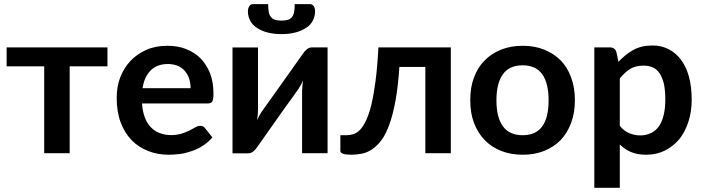

<svg xmlns="http://www.w3.org/2000/svg" viewBox="-20 -743 3408 931"><path d="M501 -513.2V-421.4H317.9V0H194.3V-421.4H12.2V-513.2Z M671.4 -315.4H904.3Q904.3 -337.9 897.5 -360.8Q891.6 -380.4 877 -397.9Q864.3 -413.6 843.3 -423.3Q820.8 -432.6 794.9 -432.6Q741.7 -432.6 710.9 -401.9Q679.2 -370.1 671.4 -315.4ZM986.3 -241.2H668.5Q671.4 -202.1 682.6 -172.9Q692.9 -145 711.9 -125.5Q730.5 -106.4 754.9 -97.7Q780.3 -87.9 809.1 -87.9Q836.9 -87.9 861.3 -95.2Q878.4 -100.6 899.4 -110.4Q905.3 -113.3 915 -118.9Q924.8 -124.5 927.7 -126Q939.9 -132.8 951.2 -132.8Q966.8 -132.8 974.1 -121.6L1009.8 -76.7Q989.3 -52.7 963.9 -36.6Q939.5 -20.5 910.6 -10.7Q878.4 0.5 854 3.4Q822.8 7.3 798.3 7.3Q743.7 7.3 698.7 -10.7Q650.9 -29.3 618.7 -63Q585 -97.2 565.4 -148.9Q545.9 -199.7 545.9 -267.6Q545.9 -323.2 562.5 -366.7Q580.6 -413.6 611.8 -446.8Q643.1 -480.5 689 -501Q733.4 -521 792 -521Q842.3 -521 881.8 -505.4Q923.8 -488.8 952.1 -460.4Q980.5 -431.6 998.5 -387.7Q1015.1 -345.2 1015.1 -288.6Q1015.1 -260.7 1009.3 -251Q1003.4 -241.2 986.3 -241.2Z M1493.2 -513.2H1568.4V0H1444.8V-299.3Q1444.8 -311.5 1446.3 -325.2Q1447.3 -338.9 1449.2 -352.5Q1441.4 -333 1427.2 -312Q1426.8 -311.5 1417.5 -298.3Q1397.9 -271 1394.5 -265.6Q1390.6 -260.3 1361.8 -220.7Q1356.9 -213.9 1344.5 -196.3Q1332 -178.7 1325.2 -168.9Q1251 -63.5 1227.1 -29.8Q1220.2 -19 1209 -9.3Q1197.8 0.5 1183.1 0.5H1107.4V-512.7H1231V-212.9Q1231 -205.6 1230 -188Q1228 -169.4 1226.6 -160.2Q1236.8 -183.6 1248.5 -200.7L1249.5 -202.1Q1250.5 -203.6 1252.9 -207Q1255.4 -210.4 1257.8 -213.9Q1258.8 -215.3 1267.3 -227.1Q1275.9 -238.8 1281.2 -246.6Q1285.2 -252.4 1313.5 -292Q1320.3 -301.3 1332.5 -318.6Q1344.7 -335.9 1350.1 -343.3Q1418.5 -440.9 1448.7 -482.4Q1455.1 -492.7 1467.3 -503.4Q1478.5 -513.2 1493.2 -513.2ZM1376 -647Q1388.2 -650.4 1396 -660.6Q1403.3 -669.4 1406.2 -685.1Q1409.2 -701.2 1409.2 -723.1H1482.4Q1495.1 -723.1 1502 -712.4Q1507.8 -701.2 1507.8 -688.5Q1507.8 -663.6 1496.6 -642.6Q1485.8 -621.6 1463.4 -607.4Q1439 -591.8 1412.1 -585.4Q1382.8 -577.6 1344.7 -577.6Q1307.1 -577.6 1277.8 -585.4Q1251 -591.8 1226.6 -607.4Q1204.1 -621.6 1193.4 -642.6Q1182.1 -663.6 1182.1 -688.5Q1182.1 -701.7 1188.5 -712.4Q1194.8 -723.1 1207.5 -723.1H1280.3Q1280.3 -701.2 1283.2 -685.1Q1285.6 -670.4 1293.9 -660.6Q1301.8 -650.4 1314 -647Q1326.7 -643.1 1344.7 -643.1Q1362.8 -643.1 1376 -647Z M2166 -513.2V0H2042.5V-418.5H1916.5Q1910.6 -326.2 1897.9 -255.9Q1885.3 -186.5 1868.2 -140.1Q1850.1 -90.3 1830.1 -64Q1808.6 -35.2 1784.2 -19Q1760.3 -2.9 1734.9 2Q1708 7.3 1683.6 7.3Q1655.3 7.3 1643.6 2.4Q1630.4 -2.4 1630.4 -10.7V-87.4H1659.7Q1676.8 -87.4 1692.9 -92.3Q1710 -97.7 1725.1 -112.8Q1740.2 -127.9 1754.4 -157.7Q1769 -188 1780.3 -233.4Q1793 -288.1 1800.8 -349.1Q1810.1 -419.9 1814.9 -513.2Z M2514.6 -521Q2572.3 -521 2618.7 -502.4Q2666 -482.9 2698.7 -450.2Q2731 -417.5 2749.5 -367.2Q2767.6 -318.8 2767.6 -257.3Q2767.6 -195.8 2749.5 -147.5Q2731 -97.7 2698.7 -64Q2666.5 -30.8 2618.7 -11.2Q2572.3 7.3 2514.6 7.3Q2456.5 7.3 2410.2 -11.2Q2362.3 -30.3 2330.1 -64Q2296.9 -98.1 2278.3 -147.5Q2260.3 -193.8 2260.3 -257.3Q2260.3 -320.8 2278.3 -367.2Q2296.9 -417 2330.1 -450.2Q2362.8 -483.4 2410.2 -502.4Q2456.5 -521 2514.6 -521ZM2514.6 -87.4Q2578.1 -87.4 2609.4 -130.4Q2640.1 -172.9 2640.1 -256.3Q2640.1 -339.8 2609.4 -382.8Q2578.6 -426.3 2514.6 -426.3Q2449.2 -426.3 2418.5 -382.8Q2387.2 -339.4 2387.2 -256.3Q2387.2 -172.9 2418.5 -130.9Q2449.2 -87.4 2514.6 -87.4Z M2985.4 -362.8V-132.8Q3006.3 -107.4 3031.2 -97.2Q3057.1 -86.4 3085 -86.4Q3111.3 -86.4 3135.3 -97.2Q3158.2 -107.4 3173.8 -128.9Q3189.5 -150.4 3197.8 -183.6Q3206.1 -216.8 3206.1 -260.7Q3206.1 -304.2 3199.2 -336.9Q3191.9 -366.7 3178.2 -387.7Q3165 -407.2 3146 -416Q3126 -424.8 3101.6 -424.8Q3062.5 -424.8 3036.1 -409.2Q3010.3 -393.1 2985.4 -362.8ZM2968.8 -490.7 2979 -442.9Q3011.2 -478.5 3050.3 -500.5Q3089.8 -522.5 3144 -522.5Q3186 -522.5 3221.2 -504.9Q3255.9 -487.3 3281.2 -454.6Q3307.1 -419.9 3320.3 -372.6Q3334 -321.8 3334 -260.7Q3334 -201.2 3318.4 -153.8Q3301.8 -103 3274.4 -68.8Q3246.1 -34.7 3204.6 -13.2Q3163.6 7.3 3113.3 7.3Q3070.3 7.3 3039.6 -5.9Q3011.2 -17.1 2985.4 -42.5V167.5H2861.8V-513.2H2937.5Q2961.4 -513.2 2968.8 -490.7Z"/></svg>

Font: Lato-SemiBold
Style: Bold
Weight: 500
Designer: Lukasz Dziedzic with Adam Twardoch and Botio Nikoltchev
Foundry: tyPoland Lukasz Dziedzic
Version: ""